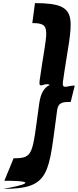

<svg xmlns="http://www.w3.org/2000/svg" viewBox="-63 -881 499 1230"><path d="M-35 277C272 277 -43 329 -43 329C264 329 247 232 303 -175C310 -227 342 -228 390 -228L416 -333C368 -333 333 -304 340 -356C396 -763 468 -861 161 -861L144 -733C274 -733 236 -689 191 -366C182 -302 221 -357 256 -337C215 -317 197 -279 188 -216C143 107 154 133 24 133Z"/></svg>

Font: Chaingun
Style: Ita
Weight: 400
Version: Version 0.91